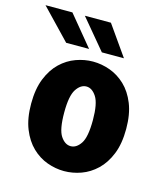

<svg xmlns="http://www.w3.org/2000/svg" viewBox="-112 -790 770 886"><g transform="rotate(15 273.0 -347.0)"><path d="M275.5 11Q235 11 194.8 -3.5Q154.5 -18 121.8 -49.5Q89 -81 69 -130.8Q49 -180.5 49 -251Q49 -321 69 -370.8Q89 -420.5 121.8 -451.8Q154.5 -483 194.8 -497.5Q235 -512 275.5 -512Q316.5 -512 356.8 -497.5Q397 -483 430 -451.8Q463 -420.5 483 -370.8Q503 -321 503 -251Q503 -180.5 483 -130.8Q463 -81 430 -49.5Q397 -18 356.8 -3.5Q316.5 11 275.5 11ZM275.5 -108Q303 -108 323.5 -138.8Q344 -169.5 344 -251Q344 -329.5 323.5 -361.2Q303 -393 275.5 -393Q248 -393 227.5 -361.8Q207 -330.5 207 -251Q207 -169.5 227.5 -138.8Q248 -108 275.5 -108ZM303 -563.5 183.5 -706.5H308L408.5 -563.5ZM132.5 -563.5 -4.5 -706.5H124L242 -563.5Z"/></g></svg>

Font: Trispace SemiCondensed
Style: Bold
Weight: 700
Width: 4
Designer: Tyler Finck
Foundry: Etcetera Type Company
Version: Version 1.210; ttfautohint (v1.8.3)